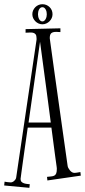

<svg xmlns="http://www.w3.org/2000/svg" viewBox="-35 -858 405 915"><path d="M350.1 -21 190.9 2 189 -15.1Q200.7 -16.6 209.5 -17.3Q218.3 -18.1 224.1 -21.2Q230 -24.4 232.9 -31.7Q235.8 -39.1 235.8 -53.2Q235.8 -53.7 235.8 -55.2Q235.8 -56.6 235.1 -62.3Q234.4 -67.9 232.7 -79.8Q231 -91.8 228 -113.5Q225.1 -135.3 220.7 -168.5Q216.3 -201.7 210 -250H97.2Q88.9 -191.4 83 -150.6Q77.1 -109.9 73.5 -82.8Q69.8 -55.7 67.6 -40Q65.4 -24.4 64.5 -16.8Q63.5 -9.3 63.2 -7.1Q63 -4.9 63 -4.9Q63 3.9 67.6 8.5Q72.3 13.2 78.9 15.4Q85.4 17.6 93.3 18.6Q101.1 19.5 106.9 20L105 37.1L-15.1 25.9L-13.2 7.8Q-6.3 8.8 1 10Q8.3 11.2 16.1 11.2Q24.4 11.2 32.5 4.2Q40.5 -2.9 42 -11.2L139.2 -668.9V-675.8Q139.2 -689 134.3 -694.8Q129.4 -700.7 121.8 -702.1Q114.3 -703.6 105 -702.9Q95.7 -702.1 86.9 -702.1V-719.2L252.9 -723.1V-705.1Q247.6 -705.1 242.9 -705.6Q238.3 -706.1 232.9 -706.1Q216.3 -706.1 209.2 -699.7Q202.1 -693.4 202.1 -675.8Q202.1 -675.3 202.4 -673.8Q202.6 -672.4 203.6 -664.8Q204.6 -657.2 206.8 -641.6Q209 -626 212.9 -597.4Q216.8 -568.8 222.9 -524.9Q229 -481 238 -417.2Q247.1 -353.5 259 -267.6Q271 -181.6 287.1 -68.8Q287.6 -63.5 290.5 -57.6Q293.5 -51.8 297.9 -46.4Q302.2 -41 307.6 -37.6Q313 -34.2 318.8 -34.2Q326.7 -34.2 333.5 -35.6Q340.3 -37.1 348.1 -38.1ZM155.8 -659.2 101.1 -273.9H207Q198.7 -339.8 186 -433.8Q173.3 -527.8 155.8 -659.2ZM215.3 -790Q215.3 -780.3 211.4 -771.7Q207.5 -763.2 200.9 -756.6Q194.3 -750 185.5 -746.1Q176.8 -742.2 167 -742.2Q157.2 -742.2 148.7 -746.1Q140.1 -750 133.5 -756.6Q127 -763.2 123 -771.7Q119.1 -780.3 119.1 -790Q119.1 -800.3 123 -808.8Q127 -817.4 133.5 -824Q140.1 -830.6 148.7 -834.2Q157.2 -837.9 167 -837.9Q187 -837.9 201.2 -824.2Q215.3 -810.5 215.3 -790ZM188 -790Q188 -795.9 186.8 -801.8Q185.5 -807.6 182.9 -812.5Q180.2 -817.4 176.3 -820.6Q172.4 -823.7 167 -823.7Q161.6 -823.7 157.5 -820.6Q153.3 -817.4 150.9 -812.5Q148.4 -807.6 147.2 -801.8Q146 -795.9 146 -790Q146 -784.7 147.2 -778.8Q148.4 -772.9 150.9 -767.8Q153.3 -762.7 157.5 -759.3Q161.6 -755.9 167 -755.9Q172.4 -755.9 176.3 -759.3Q180.2 -762.7 182.9 -767.8Q185.5 -772.9 186.8 -778.8Q188 -784.7 188 -790Z"/></svg>

Font: Bigelow Rules
Style: Regular
Weight: 400
Designer: Astigmatic (AOETI)
Foundry: Astigmatic (AOETI)
Version: Version 1.001